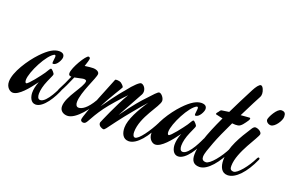

<svg xmlns="http://www.w3.org/2000/svg" viewBox="-119 -976 2037 1324"><g transform="rotate(20 899.5 -313.5)"><path d="M333 -162C334 -164 335 -167 335 -169C335 -174 331 -177 327 -177C324 -177 321 -175 318 -169C315 -163 260 -34 212 -34C193 -34 189 -55 189 -73C189 -99 197 -134 214 -173C229 -209 238 -223 238 -232C238 -239 217 -263 210 -263C202 -263 198 -249 181 -224C161 -195 96 -110 82 -110C76 -110 72 -118 72 -132C72 -189 148 -340 199 -362C206 -362 208 -358 208 -348C208 -337 204 -320 204 -309C204 -303 205 -299 210 -299C237 -299 260 -346 260 -364C260 -381 252 -396 220 -396C186 -395 148 -375 95 -319C38 -259 -34 -151 -34 -81C-34 -39 -5 -17 16 -17C61 -17 117 -87 161 -147C147 -112 143 -85 143 -64C143 -36 155 6 192 6C248 6 306 -89 333 -162Z M596 -162C597 -164 598 -167 598 -169C598 -174 594 -177 590 -177C587 -177 584 -175 581 -169C538 -94 501 -75 478 -75C462 -75 455 -90 455 -109C455 -181 526 -309 526 -339C526 -355 506 -366 480 -366C469 -366 447 -364 420 -360C429 -387 436 -409 436 -419C436 -426 429 -430 424 -430C405 -430 338 -319 338 -278C338 -265 344 -259 359 -259C343 -221 326 -184 307 -149C305 -145 304 -140 304 -137C304 -134 307 -131 311 -131C316 -131 319 -134 324 -143C338 -167 360 -213 380 -261C406 -265 435 -274 446 -274C458 -274 465 -270 465 -264C465 -220 368 -119 368 -46C368 -11 397 4 424 4C489 4 569 -110 596 -162Z M823 -55C823 -12 840 24 881 24C941 24 1005 -59 1051 -162C1052 -164 1053 -167 1053 -169C1053 -175 1049 -177 1045 -177C1041 -177 1038 -173 1036 -169C1001 -98 942 -14 915 -14C902 -14 896 -30 896 -49C896 -161 1005 -275 1005 -316C1005 -337 983 -364 967 -364C956 -364 937 -342 877 -277C877 -277 825 -221 755 -122C789 -185 835 -268 859 -311C863 -318 864 -326 864 -333C864 -359 844 -381 827 -381C817 -381 786 -357 736 -292C736 -292 703 -257 618 -136C660 -222 717 -306 717 -311C717 -312 716 -315 714 -318C711 -323 704 -330 695 -337C681 -347 653 -347 650 -342C646 -331 524 -38 524 -6C524 7 536 11 544 11C558 11 564 2 573 -14C588 -41 608 -78 643 -126C673 -167 730 -231 771 -273C717 -183 656 -37 656 -37C654 -33 653 -30 653 -26C653 -5 680 6 690 6C699 6 705 -4 756 -73C803 -136 885 -234 916 -268C916 -268 918 -270 920 -273C870 -199 823 -115 823 -55Z M1378 -162C1379 -164 1380 -167 1380 -169C1380 -174 1376 -177 1372 -177C1369 -177 1366 -175 1363 -169C1360 -163 1305 -34 1257 -34C1238 -34 1234 -55 1234 -73C1234 -99 1242 -134 1259 -173C1274 -209 1283 -223 1283 -232C1283 -239 1262 -263 1255 -263C1247 -263 1243 -249 1226 -224C1206 -195 1141 -110 1127 -110C1121 -110 1117 -118 1117 -132C1117 -189 1193 -340 1244 -362C1251 -362 1253 -358 1253 -348C1253 -337 1249 -320 1249 -309C1249 -303 1250 -299 1255 -299C1282 -299 1305 -346 1305 -364C1305 -381 1297 -396 1265 -396C1231 -395 1193 -375 1140 -319C1083 -259 1011 -151 1011 -81C1011 -39 1040 -17 1061 -17C1106 -17 1162 -87 1206 -147C1192 -112 1188 -85 1188 -64C1188 -36 1200 6 1237 6C1293 6 1351 -89 1378 -162Z M1631 -574C1634 -580 1636 -586 1636 -598C1636 -616 1624 -651 1608 -651C1595 -651 1577 -625 1563 -598C1524 -523 1492 -459 1465 -403C1437 -399 1416 -396 1411 -395C1404 -393 1399 -384 1396 -379C1389 -371 1384 -366 1384 -359C1384 -356 1389 -356 1397 -354C1408 -351 1422 -348 1437 -345C1365 -191 1340 -110 1340 -45C1340 0 1358 24 1400 24C1460 24 1526 -59 1573 -162C1574 -164 1575 -167 1575 -169C1575 -174 1571 -177 1567 -177C1563 -177 1561 -175 1558 -169C1524 -98 1462 -22 1432 -22C1409 -22 1401 -34 1401 -51C1401 -77 1416 -112 1434 -162C1449 -203 1479 -269 1511 -336C1528 -334 1543 -334 1553 -336C1576 -339 1595 -370 1611 -393C1613 -396 1617 -403 1617 -408C1617 -411 1615 -414 1612 -414C1602 -414 1576 -411 1547 -409C1586 -489 1622 -557 1631 -574Z M1833 -500C1833 -525 1826 -537 1800 -537C1769 -537 1729 -461 1729 -443C1729 -429 1745 -414 1765 -414C1795 -414 1833 -471 1833 -500ZM1770 -162C1771 -164 1772 -167 1772 -169C1772 -174 1768 -177 1764 -177C1761 -177 1758 -175 1755 -169C1721 -97 1661 -26 1634 -26C1608 -26 1606 -42 1606 -59C1606 -163 1719 -306 1719 -333C1719 -348 1694 -365 1672 -365C1664 -365 1655 -356 1649 -346C1597 -265 1540 -175 1540 -79C1540 -29 1558 11 1602 11C1661 11 1724 -59 1770 -162Z"/></g></svg>

Font: Mervale Script
Style: Regular
Weight: 400
Designer: Astigmatic (AOETI)
Foundry: Astigmatic (AOETI)
Version: Version 1.000